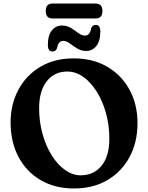

<svg xmlns="http://www.w3.org/2000/svg" viewBox="-20 -1048 838 1087"><path d="M398 -717.5Q506.5 -717.5 587.5 -670Q668.5 -622.5 713.5 -539.5Q758.5 -456.5 758.5 -351Q758.5 -243 713.8 -159.5Q669 -76 588.2 -28.5Q507.5 19 398.5 19Q290 19 209.2 -28.8Q128.5 -76.5 84.2 -160.8Q40 -245 40 -355Q40 -457 83.8 -539.2Q127.5 -621.5 207.8 -669.5Q288 -717.5 398 -717.5ZM599 -263Q599 -339 580 -407.5Q561 -476 527.8 -529Q494.5 -582 451.8 -612.5Q409 -643 361 -643Q287 -643 244.2 -587.2Q201.5 -531.5 201.5 -436Q201.5 -358.5 220.8 -289.5Q240 -220.5 273.2 -167.8Q306.5 -115 349 -85.2Q391.5 -55.5 437.5 -55.5Q510 -55.5 554.5 -109.2Q599 -163 599 -263ZM468.5 -759.5Q439.5 -759.5 416.8 -773.8Q394 -788 375 -802.2Q356 -816.5 338 -816.5Q310.5 -816.5 303.5 -777Q297 -756.5 277 -756.5Q251 -756.5 251 -793.5Q251 -848 273.5 -875.8Q296 -903.5 330 -903.5Q359.5 -903.5 382.2 -889.2Q405 -875 423.8 -860.8Q442.5 -846.5 461 -846.5Q489 -846.5 495.5 -886Q502 -907 522 -907Q548 -907 548 -870Q548 -815 525.2 -787.2Q502.5 -759.5 468.5 -759.5ZM239 -985.5Q239 -1028 277.5 -1028H521Q560 -1028 560 -985.5Q560 -943.5 521 -943.5H277.5Q239 -943.5 239 -985.5Z"/></svg>

Font: Fraunces 9pt SuperSoft SemiBold
Style: Regular
Weight: 600
Version: Version 1.000;[0bf87f6ff]